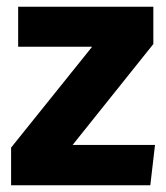

<svg xmlns="http://www.w3.org/2000/svg" viewBox="-20 -551 494 571"><path d="M436 -531V-420L196 -120H441L427 0H13V-112L254 -412H34V-531Z"/></svg>

Font: FiraGO
Style: Bold
Weight: 700
Designer: bBox Type
Foundry: bBox Type GmbH
Version: Version 1.001;PS 001.001;hotconv 1.0.88;makeotf.lib2.5.64775